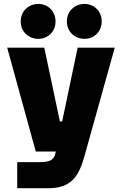

<svg xmlns="http://www.w3.org/2000/svg" viewBox="-20 -782 629 991"><path d="M68.8 189.5H228.5C343.3 189.5 385.3 133.8 415.5 25.4L572.3 -536.1H380.9L300.8 -155.3H289.1L208.5 -536.1H17.1L164.6 0H268.1L266.1 9.3C258.3 46.4 232.4 54.7 185.1 54.7H68.8ZM86.9 -671.4C86.9 -617.2 128.9 -581.5 177.7 -581.5C226.1 -581.5 266.6 -617.2 266.6 -671.4C266.6 -725.6 226.1 -761.7 177.7 -761.7C128.9 -761.7 86.9 -725.6 86.9 -671.4ZM325.2 -671.4C325.2 -617.2 367.2 -581.5 416 -581.5C464.4 -581.5 504.9 -617.2 504.9 -671.4C504.9 -725.6 464.4 -761.7 416 -761.7C367.2 -761.7 325.2 -725.6 325.2 -671.4Z"/></svg>

Font: Wand UI Pro Black
Style: Regular
Weight: 900
Designer: Andreas Faust
Version: Version 1.003;FEAKit 1.0